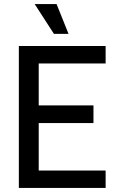

<svg xmlns="http://www.w3.org/2000/svg" viewBox="-20 -927 593 947"><path d="M501 -700V-614H171V-407H441V-320H171V-86H501V0H73V-700ZM318 -760H246L151 -907H259Z"/></svg>

Font: MedMera Sans Display
Style: Regular
Weight: 500
Designer: Kasper Nordkvist
Foundry: UNCUT.wtf
Version: Version 1.300